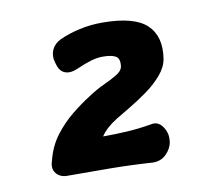

<svg xmlns="http://www.w3.org/2000/svg" viewBox="-55 -758 610 537"><g transform="rotate(-10 250.0 -490.0)"><path d="M96 -290Q76 -290 65 -303.5Q54 -317 61 -338Q71 -379 94 -409Q117 -439 144.5 -461Q172 -483 196 -498Q220 -514 242 -524Q264 -534 279.5 -543.5Q295 -553 297 -565Q300 -587 288.5 -594Q277 -601 251 -601Q236 -601 218.5 -596Q201 -591 176 -580Q156 -571 141 -576Q126 -581 120 -600L117 -610Q112 -628 119 -644Q126 -660 144 -669Q170 -681 201.5 -688Q233 -695 266 -695Q357 -695 392.5 -661.5Q428 -628 418 -565Q414 -542 395.5 -520.5Q377 -499 352 -481Q327 -463 302.5 -448.5Q278 -434 260 -423Q244 -413 232.5 -402.5Q221 -392 214 -381Q248 -381 282 -383Q316 -385 351 -391Q372 -396 385 -377Q398 -358 395 -337V-334Q392 -315 376.5 -299.5Q361 -284 337 -285Q277 -289 217 -289.5Q157 -290 96 -290Z"/></g></svg>

Font: Winky Sans ExtraBold
Style: Italic
Weight: 800
Italic angle: -8.97852°
Designer: Simon Atzbach
Foundry: typofactur
Version: Version 1.205